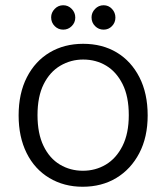

<svg xmlns="http://www.w3.org/2000/svg" viewBox="-20 -700 633 732"><path d="M295 12Q224 12 168 -21.5Q112 -55 81.5 -116.5Q51 -178 51 -260Q51 -344 82.5 -405.5Q114 -467 169.5 -500Q225 -533 297 -533Q370 -533 425 -500Q480 -467 511.5 -405.5Q543 -344 543 -260Q543 -177 511 -116Q479 -55 423.5 -21.5Q368 12 295 12ZM296 -49Q344 -49 383.5 -72.5Q423 -96 447 -143.5Q471 -191 471 -261Q471 -332 447.5 -379Q424 -426 385 -449.5Q346 -473 297 -473Q250 -473 210 -449.5Q170 -426 146.5 -379Q123 -332 123 -261Q123 -191 146 -143.5Q169 -96 208.5 -72.5Q248 -49 296 -49ZM221 -587Q202 -587 188.5 -600.5Q175 -614 175 -634Q175 -652 188.5 -666Q202 -680 221 -680Q240 -680 253.5 -666Q267 -652 267 -633Q267 -614 253.5 -600.5Q240 -587 221 -587ZM375 -587Q356 -587 342.5 -600.5Q329 -614 329 -634Q329 -652 342.5 -666Q356 -680 375 -680Q394 -680 407 -666Q420 -652 420 -633Q420 -614 407 -600.5Q394 -587 375 -587Z"/></svg>

Font: DM Sans 10pt Light
Style: Regular
Weight: 300
Version: Version 4.004;gftools[0.9.30]